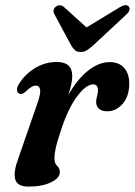

<svg xmlns="http://www.w3.org/2000/svg" viewBox="-20 -697 511 728"><path d="M55.5 -341Q48 -342.5 45.2 -351.2Q42.5 -360 49 -373.5Q70 -411.5 109.5 -436.8Q149 -462 195.5 -462Q254 -462 254 -408.5Q254 -393.5 249.8 -375.2Q245.5 -357 239 -336.5Q273 -397 314 -429.2Q355 -461.5 396 -461.5Q433 -461.5 452.2 -437.8Q471.5 -414 470 -375Q468.5 -329 443.8 -302Q419 -275 387.5 -275Q365 -275 354.8 -285.2Q344.5 -295.5 344.5 -309.5Q344.5 -321 348 -332Q351.5 -343 351.5 -355Q351.5 -377 333 -377Q306.5 -377 271.8 -330.8Q237 -284.5 208.5 -195Q196.5 -159 191.5 -136.8Q186.5 -114.5 186.5 -97Q186.5 -77 196.8 -67.8Q207 -58.5 207 -44.5Q207 -22.5 174 -6Q141 10.5 88 10.5Q45.5 10.5 37.8 -16.8Q30 -44 49 -95L121 -303Q134.5 -340.5 132.2 -356.5Q130 -372.5 115.5 -372.5Q108 -372.5 99 -367.2Q90 -362 76 -348.5Q64 -338.5 55.5 -341ZM335 -526.5Q321.5 -514 310.2 -507Q299 -500 285.5 -500Q271.5 -500 263.8 -507Q256 -514 249 -526.5L186.5 -642.5Q181.5 -651.5 183.5 -659.5Q185.5 -667.5 192 -672Q208 -683.5 223.5 -669.5L308 -593L434 -669.5Q458.5 -684 468.5 -672Q472.5 -667.5 470.8 -659.2Q469 -651 458.5 -641.5Z"/></svg>

Font: Fraunces 72pt Soft SemiBold
Style: Italic
Weight: 600
Italic angle: -16°
Version: Version 1.000;[b76b70a41]